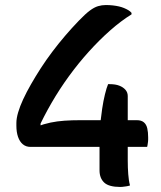

<svg xmlns="http://www.w3.org/2000/svg" viewBox="-20 -733 640 762"><path d="M400 -713Q415 -713 428 -711.5Q441 -710 452 -707.5Q463 -705 472.5 -701Q482 -697 489.5 -692.5Q497 -688 502 -682V-676Q460 -650 417 -612Q374 -574 332.5 -528Q291 -482 253.5 -430.5Q216 -379 184.5 -324.5Q153 -270 129 -217L141 -268V-221L125 -230Q154 -241 180.5 -246.5Q207 -252 236 -254Q265 -256 300 -256H523Q541 -256 551 -247.5Q561 -239 564.5 -223.5Q568 -208 568 -188Q568 -183 568 -178.5Q568 -174 567.5 -171Q567 -168 566.5 -164Q566 -160 565.5 -157Q565 -154 564 -150H101Q83 -150 70.5 -160.5Q58 -171 51.5 -190Q45 -209 45 -234V-245Q45 -263 52 -287Q59 -311 72 -339Q85 -367 103 -398.5Q121 -430 142 -462.5Q163 -495 187.5 -527.5Q212 -560 238.5 -591Q265 -622 293 -651Q319 -678 336.5 -691Q354 -704 369 -708.5Q384 -713 400 -713ZM409 -399Q410 -399 410.5 -399Q411 -399 412.5 -399Q414 -399 414.5 -399Q415 -399 416 -399Q438 -399 453.5 -393Q469 -387 478 -376.5Q487 -366 487 -352V-97Q487 -81 487.5 -67.5Q488 -54 489 -41.5Q490 -29 491.5 -18.5Q493 -8 496 3Q493 4 489 5Q485 6 481.5 6.5Q478 7 474 7.5Q470 8 466 8.5Q462 9 458 9Q412 9 393.5 -8.5Q375 -26 375 -57Q375 -68 375 -83Q375 -98 375 -114Q375 -130 375 -145.5Q375 -161 375 -175.5Q375 -190 375 -200Q375 -216 378 -243.5Q381 -271 385.5 -301.5Q390 -332 396.5 -358.5Q403 -385 409 -399Z"/></svg>

Font: Recursive Monospace Casual Medium
Style: Regular
Weight: 500
Version: Version 1.047